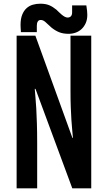

<svg xmlns="http://www.w3.org/2000/svg" viewBox="-20 -1029 588 1049"><path d="M70.8 -834V0H183.1V-245.1C183.1 -287.4 182.6 -324 181.6 -354.7C180.7 -385.5 179.5 -412.4 178.2 -435.5C176.9 -458.7 175.5 -478.8 173.8 -495.8C172.2 -512.9 170.9 -528.8 169.9 -543.5H173.8L375 0H478.5V-834H365.2V-529.8C365.2 -497.6 365.7 -468.6 366.7 -442.9C367.7 -417.2 368.8 -394.1 370.1 -373.8C371.4 -353.4 372.9 -335.3 374.5 -319.3C376.1 -303.4 377.4 -288.9 378.4 -275.9H375.5L173.3 -834ZM355.5 -844.2C368.5 -844.2 381.2 -846.4 393.6 -850.8C405.9 -855.2 416.7 -861.8 426 -870.6C435.3 -879.4 442.8 -890.2 448.5 -903.1C454.2 -915.9 457 -930.8 457 -947.8C457 -953.9 456.6 -961.2 455.8 -969.5C455 -977.8 453.6 -987.8 451.7 -999.5H374V-961.4C374 -951.7 371.7 -944.5 367.2 -939.9C362.6 -935.4 356.8 -933.1 349.6 -933.1C344.4 -933.1 339.1 -934.6 333.7 -937.5C328.4 -940.4 323 -944.1 317.6 -948.5C312.3 -952.9 307 -957.6 302 -962.6L288.1 -976.1C275.1 -986.8 262 -995 248.8 -1000.5C235.6 -1006 219.4 -1008.8 200.2 -1008.8C185.9 -1008.8 172.2 -1006.9 159.2 -1003.2C146.2 -999.4 134.7 -993 124.8 -983.9C114.8 -974.8 106.9 -962.8 101.1 -948C95.2 -933.2 92.3 -914.9 92.3 -893.1C92.3 -891.4 92.4 -888.8 92.5 -885.3C92.7 -881.7 92.9 -877.8 93 -873.8C93.2 -869.7 93.4 -865.8 93.8 -862.1C94.1 -858.3 94.2 -855.5 94.2 -853.5H181.2V-888.7C181.2 -898.4 182.9 -906.1 186.5 -911.6C190.1 -917.2 195.3 -919.9 202.1 -919.9C207 -919.9 211.4 -919 215.3 -917.2C219.2 -915.4 223.3 -912.8 227.5 -909.2C231.8 -905.6 236.6 -901.2 241.9 -896C247.3 -890.8 253.9 -884.8 261.7 -877.9C275.4 -866.9 289.4 -858.5 303.7 -852.8C318 -847.1 335.3 -844.2 355.5 -844.2Z"/></svg>

Font: Fjalla One
Style: Regular
Weight: 400
Designer: Irina Smirnova
Foundry: Irina Smirnova
Version: Version 1.001